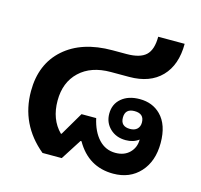

<svg xmlns="http://www.w3.org/2000/svg" viewBox="-89 -667 809 771"><g transform="rotate(15 316.0 -282.0)"><path d="M149 0Q40 -90 40 -228Q40 -341 113.5 -406Q187 -471 314 -471H372Q428 -471 452.5 -494Q477 -517 477 -571H587Q587 -483 539.5 -434Q492 -385 406 -385H330Q248 -385 200.5 -340Q153 -295 153 -219Q153 -141 200 -94H203L260 -191H321Q333 -137 361.5 -106.5Q390 -76 431 -76Q468 -76 490 -98Q512 -120 512 -153Q490 -136 458 -136Q418 -136 392.5 -160.5Q367 -185 367 -222Q367 -262 395.5 -286Q424 -310 471 -310Q524 -310 558 -276Q597 -237 597 -161Q597 -85 555 -39Q513 7 444 7Q341 7 288 -86H284L229 0ZM463 -184Q482 -184 492.5 -194Q503 -204 503 -221Q503 -258 463 -258Q424 -258 424 -221Q424 -184 463 -184Z"/></g></svg>

Font: Noto Sans Thai Looped UI Medium
Style: Regular
Weight: 500
Designer: Cadson Demak Team
Foundry: Cadson Demak Co., Ltd.
Version: Version 1.000; ttfautohint (v1.8.4.7-5d5b)